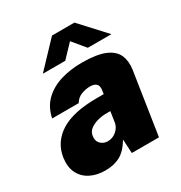

<svg xmlns="http://www.w3.org/2000/svg" viewBox="-172 -847 925 980"><g transform="rotate(-30 291.0 -356.5)"><path d="M166.5 10Q117.5 10 80 -9Q42.5 -28 24 -64.8Q5.5 -101.5 13 -155Q26 -239 99.8 -285.5Q173.5 -332 313.5 -332H353.5L356.5 -354Q364 -402.5 307.5 -401Q287 -400.5 261.5 -391.5Q236 -382.5 220 -356H63.5Q76 -417 115.2 -454.8Q154.5 -492.5 211.8 -509.8Q269 -527 335.5 -527Q424.5 -527 472 -506.5Q519.5 -486 535 -449.8Q550.5 -413.5 543.5 -366L487.5 0H327.5L323 -82Q291.5 -29.5 255 -9.8Q218.5 10 166.5 10ZM252.5 -113Q281 -113 302.8 -131.8Q324.5 -150.5 329.5 -175L339.5 -240H308.5Q293 -240 268.2 -234.2Q243.5 -228.5 222.8 -214.5Q202 -200.5 198 -175Q194 -146 210.8 -129.5Q227.5 -113 252.5 -113ZM136.5 -577.5 274.5 -723H406.5L540.5 -577.5H401.5L339.5 -652L268.5 -577.5Z"/></g></svg>

Font: Public Sans Black
Style: Italic
Weight: 900
Italic angle: -8°
Designer: The Public Sans project authors (U.S. Web Design System). Libre Franklin designed by Pablo Impallari and Rodrigo Fuenzal
Version: Version 1.007; ttfautohint (v1.8.1) -l 8 -r 50 -G 200 -x 14 